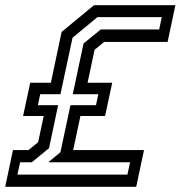

<svg xmlns="http://www.w3.org/2000/svg" viewBox="-57 -720 696 740"><path d="M-37 0 -7 -141.5H53L90 -172L111.5 -273H32L59.5 -401H139L180.5 -597L305.5 -700H619L589 -558.5H344.5L307.5 -528L280.5 -401H375.5L348 -273H253L225 -141.5H498L468 0ZM10 -47H434L444.5 -94.5H129L176 -133.5L214.5 -314.5H313L322 -357H223.5L265 -552.5L331.5 -606.5H556.5L566.5 -654H318.5L222.5 -574.5L176 -357H98L89 -314.5H167L132 -149L65.5 -94.5H20.5Z"/></svg>

Font: Tourney Thin Medium
Style: Italic
Weight: 500
Italic angle: -12°
Version: Version 1.015